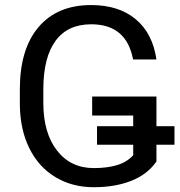

<svg xmlns="http://www.w3.org/2000/svg" viewBox="-20 -741 721 770"><path d="M607.4 -234.9H679.7V-160.6H607.4V-93.3Q571.3 -41.5 506.6 -15.9Q441.9 9.8 356 9.8Q269 9.8 201.7 -31Q134.3 -71.8 97.4 -147Q60.5 -222.2 59.6 -321.3V-383.3Q59.6 -543.9 134.5 -632.3Q209.5 -720.7 345.2 -720.7Q456.5 -720.7 524.4 -663.8Q592.3 -606.9 607.4 -502.4H513.7Q487.3 -643.6 345.7 -643.6Q251.5 -643.6 202.9 -577.4Q154.3 -511.2 153.8 -385.7V-327.6Q153.8 -208 208.5 -137.5Q263.2 -66.9 356.4 -66.9Q409.2 -66.9 448.7 -78.6Q488.3 -90.3 514.2 -118.2V-160.6H369.1V-234.9H514.2V-277.8H349.6V-354H607.4Z"/></svg>

Font: Roboto
Style: Regular
Weight: 400
Designer: Google
Version: Version 2.001047; 2015